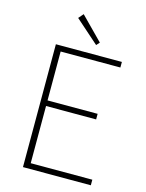

<svg xmlns="http://www.w3.org/2000/svg" viewBox="-136 -1014 833 1096"><g transform="rotate(15 281.0 -466.5)"><path d="M110 0H511V-33H147V-371H443V-404H147V-693H500V-726H110ZM333 -781 350 -800 219 -933 194 -904Z"/></g></svg>

Font: Genne Gothic ExtraLight
Style: Regular
Weight: 250
Designer: Ryoko NISHIZUKA (kana & ideographs); Paul D. Hunt (Latin, Greek & Cyrillic); Wenlong ZHANG (bopomofo); Sandoll Communica
Foundry: Adobe Systems Incorporated
Version: Version 1.004;PS 1.004;hotconv 16.6.51;makeotf.lib2.5.65220